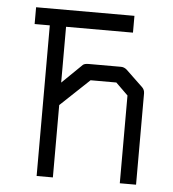

<svg xmlns="http://www.w3.org/2000/svg" viewBox="-48 -710 635 706"><g transform="rotate(5 270.0 -357.0)"><path d="M113 -604H57V-666H420V-604H173V-398L247 -470Q253 -475 268 -475H387Q398.5 -475 408 -467L471 -407Q480 -398 480 -385V-48H420V-372L375 -416H280L173 -315V-48H113Z"/></g></svg>

Font: ibm3270
Style: Regular
Weight: 400
Monospace: yes
Version: Version 2.0.3